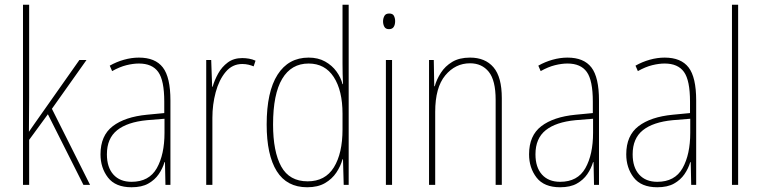

<svg xmlns="http://www.w3.org/2000/svg" viewBox="-20 -780 3210 810"><path d="M103 -368Q103 -329 102.5 -295.5Q102 -262 102 -224Q114 -241 122 -253Q130 -265 141 -280L315 -527H345L199 -321L360 0H332L182 -298L103 -190V0H77V-760H103Z M566 -537Q635 -537 667 -495.5Q699 -454 699 -356V0H678L676 -96H674Q666 -69 649.5 -45Q633 -21 605.5 -5.5Q578 10 535 10Q467 10 435.5 -31Q404 -72 404 -129Q404 -208 455.5 -247.5Q507 -287 600 -296L673 -303V-351Q673 -441 647.5 -476.5Q622 -512 566 -512Q542 -512 513.5 -505Q485 -498 453 -480L443 -503Q471 -519 503 -528Q535 -537 566 -537ZM600 -273Q517 -265 474 -230.5Q431 -196 431 -129Q431 -74 458.5 -43.5Q486 -13 535 -13Q609 -13 641.5 -70.5Q674 -128 674 -220V-279Z M1002 -535Q1016 -535 1030.5 -532.5Q1045 -530 1058 -524L1050 -500Q1041 -504 1028.5 -507Q1016 -510 1002 -510Q960 -510 932 -476.5Q904 -443 890 -391Q876 -339 876 -283V0H850V-527H871L875 -414H877Q885 -442 900.5 -470Q916 -498 941 -516.5Q966 -535 1002 -535Z M1276 10Q1190 10 1147.5 -58Q1105 -126 1105 -255Q1105 -393 1151 -465Q1197 -537 1282 -537Q1322 -537 1351.5 -520.5Q1381 -504 1399.5 -478.5Q1418 -453 1425 -425H1427Q1426 -448 1425.5 -469Q1425 -490 1425 -511V-760H1451V0H1430L1427 -108H1425Q1417 -79 1399 -52Q1381 -25 1351 -7.5Q1321 10 1276 10ZM1278 -15Q1352 -15 1388.5 -74Q1425 -133 1425 -234V-300Q1425 -398 1388 -455Q1351 -512 1282 -512Q1209 -512 1170.5 -447.5Q1132 -383 1132 -255Q1132 -140 1166.5 -77.5Q1201 -15 1278 -15Z M1622 -723Q1637 -723 1642 -713Q1647 -703 1647 -691Q1647 -676 1641 -666.5Q1635 -657 1621 -657Q1607 -657 1601.5 -667Q1596 -677 1596 -690Q1596 -702 1601.5 -712.5Q1607 -723 1622 -723ZM1634 -527V0H1608V-527Z M1963 -537Q2027 -537 2062 -496Q2097 -455 2097 -366V0H2071V-359Q2071 -441 2042 -477Q2013 -513 1963 -513Q1901 -513 1858.5 -462Q1816 -411 1816 -308V0H1790V-527H1810L1812 -416H1814Q1822 -445 1840 -473Q1858 -501 1888 -519Q1918 -537 1963 -537Z M2374 -537Q2443 -537 2475 -495.5Q2507 -454 2507 -356V0H2486L2484 -96H2482Q2474 -69 2457.5 -45Q2441 -21 2413.5 -5.5Q2386 10 2343 10Q2275 10 2243.5 -31Q2212 -72 2212 -129Q2212 -208 2263.5 -247.5Q2315 -287 2408 -296L2481 -303V-351Q2481 -441 2455.5 -476.5Q2430 -512 2374 -512Q2350 -512 2321.5 -505Q2293 -498 2261 -480L2251 -503Q2279 -519 2311 -528Q2343 -537 2374 -537ZM2408 -273Q2325 -265 2282 -230.5Q2239 -196 2239 -129Q2239 -74 2266.5 -43.5Q2294 -13 2343 -13Q2417 -13 2449.5 -70.5Q2482 -128 2482 -220V-279Z M2784 -537Q2853 -537 2885 -495.5Q2917 -454 2917 -356V0H2896L2894 -96H2892Q2884 -69 2867.5 -45Q2851 -21 2823.5 -5.5Q2796 10 2753 10Q2685 10 2653.5 -31Q2622 -72 2622 -129Q2622 -208 2673.5 -247.5Q2725 -287 2818 -296L2891 -303V-351Q2891 -441 2865.5 -476.5Q2840 -512 2784 -512Q2760 -512 2731.5 -505Q2703 -498 2671 -480L2661 -503Q2689 -519 2721 -528Q2753 -537 2784 -537ZM2818 -273Q2735 -265 2692 -230.5Q2649 -196 2649 -129Q2649 -74 2676.5 -43.5Q2704 -13 2753 -13Q2827 -13 2859.5 -70.5Q2892 -128 2892 -220V-279Z M3094 0H3068V-760H3094Z"/></svg>

Font: Noto Sans Telugu Condensed Thin
Style: Regular
Weight: 100
Width: 3
Designer: Jelle Bosma - Monotype Design Team
Foundry: Monotype Imaging Inc.
Version: Version 2.005; ttfautohint (v1.8.4.7-5d5b)